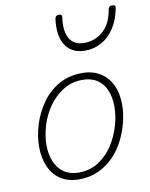

<svg xmlns="http://www.w3.org/2000/svg" viewBox="-93 -904 775 991"><g transform="rotate(-10 294.5 -408.5)"><path d="M241 19Q185 19 145.5 -6.5Q106 -32 86 -78Q66 -124 66 -183Q66 -239 84.5 -298Q103 -357 138.5 -407.5Q174 -458 227.5 -488.5Q281 -519 351 -519Q405 -519 444.5 -494.5Q484 -470 505 -426.5Q526 -383 526 -323Q526 -279 514.5 -232Q503 -185 480.5 -140Q458 -95 424 -59.5Q390 -24 344 -2.5Q298 19 241 19ZM245 -16Q304 -16 349 -45Q394 -74 423.5 -119Q453 -164 469 -217Q485 -270 485 -319Q485 -368 469.5 -405.5Q454 -443 422.5 -463.5Q391 -484 346 -484Q289 -484 244.5 -456Q200 -428 168.5 -383.5Q137 -339 121 -286Q105 -233 105 -184Q105 -134 121.5 -96Q138 -58 169 -37Q200 -16 245 -16ZM388 -630Q318 -630 285 -679.5Q252 -729 264 -820Q266 -828 271 -832Q276 -836 285 -836Q294 -836 297.5 -832Q301 -828 300 -820Q290 -747 313 -708.5Q336 -670 389 -670Q448 -670 490 -708.5Q532 -747 543 -820Q545 -828 549.5 -832Q554 -836 564 -836Q574 -836 578 -832Q582 -828 580 -820Q569 -760 541.5 -717.5Q514 -675 474.5 -652.5Q435 -630 388 -630Z"/></g></svg>

Font: Playwrite IS Thin
Style: Regular
Weight: 250
Designer: Veronika Burian, José Scaglione
Foundry: TypeTogether
Version: Version 1.002